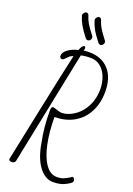

<svg xmlns="http://www.w3.org/2000/svg" viewBox="-226 -1310 987 1425"><g transform="rotate(20 267.0 -597.0)"><path d="M516 -49Q523 -49 528.5 -41.5Q534 -34 534 -25Q534 -15 527 -8Q496 15 465 26Q434 37 391 37Q327 37 278.5 -28.5Q230 -94 212 -207Q188 -317 188 -456Q188 -486 205 -486Q208 -486 226 -480Q260 -468 275 -468Q313 -468 353.5 -489.5Q394 -511 424 -547Q486 -624 486 -729Q486 -783 468 -828Q450 -873 417 -899Q384 -925 342 -925Q293 -925 264 -917L80 -15Q74 2 52 2Q29 2 29 -14Q50 -116 114 -422.5Q178 -729 215 -894Q199 -889 189 -881Q179 -873 168 -861Q160 -851 153 -846.5Q146 -842 136 -843Q123 -849 123 -863Q123 -890 154 -913.5Q185 -937 234 -949Q241 -970 250 -980.5Q259 -991 267 -991Q270 -991 273 -987Q276 -983 276 -977Q276 -968 271 -958Q293 -961 316 -961Q413 -961 470 -899.5Q527 -838 527 -724Q527 -637 492.5 -568Q458 -499 392 -460Q326 -421 237 -421Q237 -305 256.5 -211Q276 -117 314 -62.5Q352 -8 404 -8Q435 -8 456 -16.5Q477 -25 505 -42Q509 -49 516 -49ZM357 -1047Q317 -1098 298.5 -1131.5Q280 -1165 270 -1200Q270 -1212 278.5 -1221.5Q287 -1231 296 -1231Q311 -1231 316 -1214Q324 -1186 340 -1158.5Q356 -1131 395 -1081Q399 -1073 399 -1067Q399 -1057 391 -1048.5Q383 -1040 374 -1040Q364 -1040 357 -1047ZM257 -1047Q217 -1098 198.5 -1131.5Q180 -1165 170 -1200Q170 -1212 178.5 -1221.5Q187 -1231 196 -1231Q211 -1231 216 -1214Q224 -1186 240 -1158.5Q256 -1131 295 -1081Q299 -1073 299 -1067Q299 -1057 291 -1048.5Q283 -1040 274 -1040Q264 -1040 257 -1047Z"/></g></svg>

Font: Bad Script
Style: Regular
Weight: 400
Italic angle: -10°
Designer: Roman Shchyukin (Gaslight Type Foundry), Cyreal (Charset Expansion)
Foundry: Gaslight
Version: Version 2.000